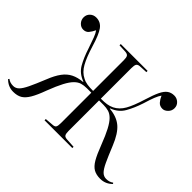

<svg xmlns="http://www.w3.org/2000/svg" viewBox="-148 -1013 1300 1300"><g transform="rotate(45 502.5 -363.0)"><path d="M85 14Q36 14 0 -23L6 -30Q26 -14 57 -14Q80 -14 97.5 -31Q115 -48 135 -89.5Q155 -131 185 -205Q207 -261 232.5 -295.5Q258 -330 292 -347Q326 -364 373 -368V-371Q315 -392 287.5 -440Q260 -488 239 -554Q222 -604 211 -633Q200 -662 188 -678Q176 -653 162 -636Q148 -619 123 -619Q100 -619 83 -637Q66 -655 66 -680Q66 -706 84 -723Q102 -740 128 -740Q171 -740 196.5 -705Q222 -670 248 -582Q272 -503 298 -456.5Q324 -410 364 -391Q384 -380 407.5 -376.5Q431 -373 464 -373V-667Q464 -693 457.5 -703Q451 -713 432 -715L372 -718V-730H629V-718L568 -715Q550 -713 544 -702.5Q538 -692 538 -665V-373Q571 -373 594 -376.5Q617 -380 638 -390Q678 -410 703 -453.5Q728 -497 754 -582Q772 -641 788.5 -675.5Q805 -710 825.5 -725Q846 -740 875 -740Q900 -740 918.5 -723Q937 -706 937 -680Q937 -655 919 -637Q901 -619 881 -619Q855 -619 840 -636Q825 -653 814 -678Q802 -662 790.5 -633Q779 -604 764 -554Q743 -490 715 -441Q687 -392 629 -371V-368Q700 -362 743 -325.5Q786 -289 820 -205Q850 -131 869.5 -89.5Q889 -48 906.5 -31Q924 -14 948 -14Q978 -14 999 -30L1005 -23Q969 14 918 14Q880 14 854.5 -0.5Q829 -15 808 -51Q787 -87 762 -153Q736 -221 714.5 -261.5Q693 -302 672.5 -322.5Q652 -343 630 -349.5Q608 -356 581 -356H538V-64Q538 -38 544.5 -27.5Q551 -17 572 -16L638 -12V0H372V-12L433 -17Q452 -18 458 -28Q464 -38 464 -65V-356H422Q394 -356 372 -349.5Q350 -343 329.5 -322.5Q309 -302 287.5 -261.5Q266 -221 240 -153Q216 -87 194.5 -51Q173 -15 148 -0.5Q123 14 85 14Z"/></g></svg>

Font: Literata 72pt Light
Style: Regular
Weight: 300
Designer: Latin by Veronika Burian and Jose Scaglione. Greek by Irene Vlachou. Cyrillic by Vera Evstafieva.
Foundry: TypeTogether
Version: Version 3.002